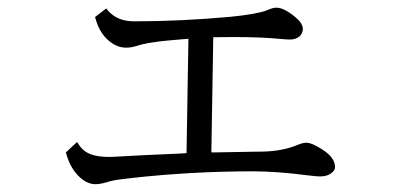

<svg xmlns="http://www.w3.org/2000/svg" viewBox="-20 -513 1040 495"><path d="M253.9 -491.2Q278.3 -458 325.7 -458Q445.8 -458 574.2 -469.7Q643.6 -476.6 668.9 -486.8Q683.1 -493.2 692.4 -493.2Q712.9 -493.2 742.7 -467.8Q760.7 -452.6 760.7 -438Q760.7 -427.2 752.4 -419.4Q742.7 -411.1 727.5 -411.1Q718.8 -411.1 703.1 -412.6Q655.3 -417.5 580.1 -417.5Q564 -417.5 529.8 -417L524.9 -120.1H535.6L619.1 -121.6L650.9 -122.1H654.8Q708.5 -123 747.6 -139.6Q760.7 -145 769.5 -145Q784.2 -145 810.5 -127.9Q843.8 -106.9 843.8 -82Q843.8 -75.2 837.4 -69.3Q825.7 -58.1 805.2 -58.1Q796.4 -58.1 772.9 -61Q693.8 -71.3 631.8 -71.3Q473.1 -71.3 315.9 -53.7Q276.4 -49.3 264.6 -45.9Q240.2 -38.1 226.6 -38.1Q202.1 -38.1 180.2 -61.5Q158.7 -85 149.9 -120.1L178.7 -147Q191.4 -125 209.5 -117.2Q228.5 -108.4 260.7 -108.4Q270.5 -108.4 294.4 -109.9Q331.5 -112.3 445.8 -117.2L460.9 -118.2L465.8 -413.1L460 -412.6L414.6 -408.7Q357.4 -403.3 332 -394.5Q318.4 -390.1 305.2 -390.1Q277.3 -390.1 253.4 -414.6Q233.9 -434.6 225.1 -469.2Z"/></svg>

Font: BIZ UDMincho
Style: Regular
Weight: 400
Monospace: yes
Designer: TypeBank Co., Ltd.
Foundry: Morisawa Inc.
Version: Version 1.06